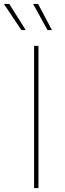

<svg xmlns="http://www.w3.org/2000/svg" viewBox="-61 -962 330 982"><path d="M135.7 -727.5H113.3V0H135.7ZM182.1 -808.1H204.6L133.8 -941.9H108.4ZM48.3 -808.1H70.8L-13.7 -941.9H-41Z"/></svg>

Font: Raveo Thin
Style: Regular
Weight: 100
Designer: Jakub Foglar, Rasmus Andersson (Inter)
Foundry: Jakubfoglar.com
Version: Version 1.100;Glyphs 3.2.3 (3260)